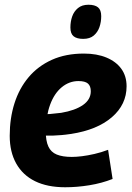

<svg xmlns="http://www.w3.org/2000/svg" viewBox="-20 -780 555 810"><path d="M146 -299Q166 -297 190.5 -299Q215 -301 238 -304Q297 -314 330 -337Q363 -360 363 -395Q363 -417 351 -427.5Q339 -438 311 -438Q272 -438 240.5 -412Q209 -386 191.5 -338.5Q174 -291 173 -226Q173 -186 184 -162Q195 -138 219.5 -128Q244 -118 283 -118Q302 -118 326 -121Q350 -124 378.5 -130.5Q407 -137 436 -148L455 -25Q409 -7 357 1.5Q305 10 255 10Q180 10 128 -15.5Q76 -41 48.5 -90Q21 -139 21 -207Q21 -281 41 -344Q61 -407 100.5 -454Q140 -501 198.5 -527.5Q257 -554 334 -554Q389 -554 429.5 -537Q470 -520 492 -489.5Q514 -459 514 -416Q514 -339 452 -285.5Q390 -232 280 -215Q240 -209 204.5 -208Q169 -207 137 -209ZM331 -616Q304 -616 290.5 -627Q277 -638 277 -664Q277 -689 284.5 -710.5Q292 -732 309 -746Q326 -760 353 -760Q380 -760 393.5 -749Q407 -738 407 -712Q407 -687 399.5 -665.5Q392 -644 375.5 -630Q359 -616 331 -616Z"/></svg>

Font: Georama ExtraCondensed Thin
Style: Bold Italic
Weight: 700
Italic angle: -9°
Version: Version 1.001